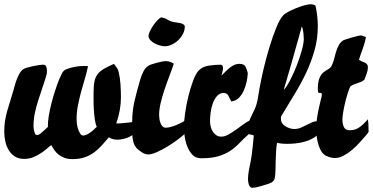

<svg xmlns="http://www.w3.org/2000/svg" viewBox="-25 -746 1758 905"><path d="M179 -441Q190 -441 193 -431.5Q196 -422 196 -414Q196 -409 196 -403.5Q196 -398 194 -393Q186 -364 175.5 -334Q165 -304 155.5 -274Q146 -244 139.5 -214Q133 -184 133 -153Q133 -142 135 -132Q137 -122 142 -112Q152 -105 166.5 -117Q181 -129 201 -148Q200 -171 205 -200.5Q210 -230 218 -261Q226 -292 235.5 -321Q245 -350 254 -372Q259 -384 266.5 -399Q274 -414 286 -419Q307 -427 327.5 -431Q348 -435 370 -435Q375 -435 380 -435Q385 -435 390 -434Q383 -401 373.5 -370Q364 -339 356 -308.5Q348 -278 342 -247Q336 -216 336 -184Q336 -164 340.5 -146Q345 -128 356 -112Q362 -106 371 -107.5Q380 -109 390.5 -115Q401 -121 411.5 -130Q422 -139 431 -148Q425 -162 422 -183Q419 -204 417.5 -227Q416 -250 416 -272Q416 -294 416 -310Q416 -343 420.5 -363.5Q425 -384 436.5 -398Q448 -412 466.5 -422.5Q485 -433 512 -445Q518 -436 525 -427.5Q532 -419 534 -408Q541 -379 543 -347Q545 -315 545 -286Q545 -228 523 -164Q543 -164 563.5 -166.5Q584 -169 604 -171Q604 -162 605.5 -153Q607 -144 607 -135Q607 -128 605 -120Q603 -112 597 -108Q575 -93 542.5 -88.5Q510 -84 488 -99Q473 -81 456.5 -62.5Q440 -44 420.5 -29Q401 -14 375.5 -5Q350 4 317 4Q295 4 279 -2Q263 -8 251.5 -17Q240 -26 231.5 -38Q223 -50 217 -62Q209 -57 197.5 -46.5Q186 -36 169.5 -25Q153 -14 133 -5.5Q113 3 89 3Q63 3 45 -8.5Q27 -20 16 -38.5Q5 -57 0 -80Q-5 -103 -5 -125Q-5 -175 9 -223Q23 -271 38 -319Q41 -330 45 -344.5Q49 -359 54.5 -373Q60 -387 67 -399.5Q74 -412 83 -419Q89 -423 102 -427Q115 -431 129.5 -434Q144 -437 157.5 -439Q171 -441 179 -441Z M735 -664Q751 -662 764.5 -653.5Q778 -645 794 -642Q799 -641 807.5 -640Q816 -639 824.5 -637Q833 -635 839.5 -631Q846 -627 846 -620Q846 -603 837.5 -586.5Q829 -570 815.5 -557Q802 -544 785 -536Q768 -528 751 -528Q742 -528 729 -531.5Q716 -535 704 -541.5Q692 -548 683.5 -557Q675 -566 675 -577Q675 -585 681.5 -598.5Q688 -612 697 -625.5Q706 -639 716.5 -650Q727 -661 735 -664ZM794 -446Q786 -420 774 -389Q762 -358 751 -325.5Q740 -293 732.5 -261.5Q725 -230 725 -203Q725 -195 726.5 -185Q728 -175 731.5 -166Q735 -157 741 -150.5Q747 -144 757 -144Q766 -144 779.5 -147.5Q793 -151 807 -157Q821 -163 833.5 -169.5Q846 -176 853 -182Q858 -171 858.5 -163.5Q859 -156 859 -144Q859 -134 856 -128Q853 -122 846 -115Q834 -104 812 -87.5Q790 -71 764.5 -55.5Q739 -40 714.5 -29Q690 -18 674 -18Q659 -18 643 -28.5Q627 -39 617 -50Q608 -61 604 -76Q600 -91 598.5 -107.5Q597 -124 597.5 -140.5Q598 -157 598 -170Q598 -224 609.5 -272Q621 -320 636 -371Q641 -390 652.5 -412Q664 -434 687 -442Q714 -451 742 -456.5Q770 -462 794 -446Z M1019 -390Q1028 -398 1037 -407.5Q1046 -417 1056.5 -425.5Q1067 -434 1078.5 -439.5Q1090 -445 1104 -445Q1125 -445 1132 -432Q1139 -419 1143 -401Q1142 -383 1137.5 -361Q1133 -339 1124 -319Q1115 -299 1100.5 -284.5Q1086 -270 1065 -268Q1059 -280 1052 -294Q1045 -308 1028 -308Q1010 -307 998 -293.5Q986 -280 978.5 -260Q971 -240 968 -217Q965 -194 965 -175Q965 -163 968 -150Q971 -137 977.5 -126.5Q984 -116 994 -109Q1004 -102 1018 -102Q1034 -102 1051 -111.5Q1068 -121 1086 -133.5Q1104 -146 1121 -159Q1138 -172 1154 -179Q1158 -176 1160 -168Q1162 -160 1161.5 -150Q1161 -140 1158 -130.5Q1155 -121 1149 -115Q1123 -92 1103 -71Q1083 -50 1059.5 -34.5Q1036 -19 1004 -9.5Q972 0 923 0Q897 0 881.5 -17Q866 -34 857 -57.5Q848 -81 845 -106.5Q842 -132 842 -149Q842 -173 847.5 -212.5Q853 -252 863 -292.5Q873 -333 886 -367.5Q899 -402 914 -416Q932 -433 961.5 -437Q991 -441 1014 -441Q1022 -441 1024.5 -434.5Q1027 -428 1026 -420Q1025 -412 1022.5 -403.5Q1020 -395 1019 -390Z M1439 -726Q1451 -726 1462 -720Q1473 -670 1473 -623Q1473 -563 1457.5 -508.5Q1442 -454 1418 -403Q1394 -352 1364.5 -304Q1335 -256 1307 -209Q1303 -203 1301 -199Q1299 -195 1299 -187Q1299 -164 1320 -151Q1341 -138 1362 -138Q1379 -138 1392.5 -144Q1406 -150 1419 -156.5Q1432 -163 1445 -169Q1458 -175 1475 -175Q1477 -167 1478.5 -158Q1480 -149 1480 -140Q1480 -113 1455.5 -97.5Q1431 -82 1398 -75Q1365 -68 1331.5 -68Q1298 -68 1281 -73Q1278 -58 1276.5 -35.5Q1275 -13 1274.5 11Q1274 35 1273.5 57.5Q1273 80 1270 94Q1267 108 1254 114.5Q1241 121 1229 124Q1213 128 1196.5 133.5Q1180 139 1163 139Q1158 139 1154 134.5Q1150 130 1148 124Q1146 118 1145 112Q1144 106 1144 102Q1144 75 1150.5 45Q1157 15 1161 -12Q1164 -33 1166 -53.5Q1168 -74 1170 -95Q1170 -97 1170.5 -99Q1171 -101 1171 -103Q1171 -110 1164 -110.5Q1157 -111 1150.5 -113Q1144 -115 1140.5 -123.5Q1137 -132 1143 -156Q1146 -168 1155 -188.5Q1164 -209 1170 -220Q1184 -246 1189.5 -278Q1195 -310 1200 -339Q1206 -373 1218 -423.5Q1230 -474 1245 -523.5Q1260 -573 1277 -615Q1294 -657 1311 -675Q1318 -682 1335 -691Q1352 -700 1372 -708Q1392 -716 1410.5 -721Q1429 -726 1439 -726ZM1392 -601Q1366 -508 1350.5 -453.5Q1335 -399 1326.5 -370.5Q1318 -342 1315.5 -333.5Q1313 -325 1313 -322Q1327 -338 1343.5 -370Q1360 -402 1374 -438Q1388 -474 1397.5 -508.5Q1407 -543 1407 -564Q1407 -573 1405 -592Q1403 -611 1397 -621Z M1674 -579Q1681 -579 1687.5 -576Q1694 -573 1700 -571Q1695 -543 1685 -517Q1675 -491 1667 -464Q1677 -457 1689.5 -453Q1702 -449 1708 -438L1709 -429Q1709 -414 1703.5 -399.5Q1698 -385 1693 -371Q1686 -364 1677.5 -360.5Q1669 -357 1660 -354Q1651 -351 1642 -347.5Q1633 -344 1626 -338Q1620 -326 1613.5 -305Q1607 -284 1601.5 -261Q1596 -238 1592.5 -216.5Q1589 -195 1589 -182Q1589 -162 1596 -147Q1603 -132 1624 -132Q1650 -132 1670 -146.5Q1690 -161 1709 -184Q1711 -170 1711.5 -161Q1712 -152 1712 -138Q1712 -127 1712.5 -125.5Q1713 -124 1706 -115Q1690 -96 1672 -76Q1654 -56 1634.5 -39.5Q1615 -23 1594 -12Q1573 -1 1552 -1Q1541 -1 1524.5 -6.5Q1508 -12 1500 -20Q1491 -28 1484 -43Q1477 -58 1473 -74.5Q1469 -91 1467 -107.5Q1465 -124 1465 -136Q1465 -160 1468.5 -184Q1472 -208 1477 -232Q1479 -240 1481.5 -251.5Q1484 -263 1486 -271Q1492 -292 1492 -299Q1492 -306 1489 -307.5Q1486 -309 1481.5 -308Q1477 -307 1474 -312L1473 -325Q1473 -359 1480.5 -377Q1488 -395 1498.5 -404Q1509 -413 1520 -418.5Q1531 -424 1537 -434Q1544 -446 1548.5 -463.5Q1553 -481 1558 -498.5Q1563 -516 1571 -531.5Q1579 -547 1593 -556Q1595 -557 1607 -561Q1619 -565 1633 -569Q1647 -573 1659 -576Q1671 -579 1674 -579Z"/></svg>

Font: Praegefest
Style: Regular
Weight: 600
Designer: Peter Wiegel nach alter Vorlage
Foundry: Peter Wiegel
Version: Version 1.000